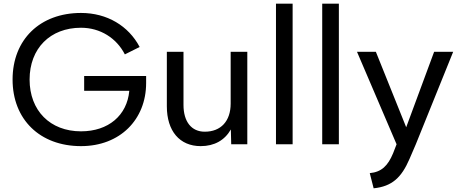

<svg xmlns="http://www.w3.org/2000/svg" viewBox="-20 -780 2487 1038"><path d="M435 -289H679C667 -156 566 -70 418 -70C251 -70 140 -182 140 -350C140 -518 251 -630 418 -630C522 -630 610 -574 655 -486L735 -526C675 -640 559 -710 418 -710C196 -710 48 -566 48 -350C48 -134 196 10 418 10C629 10 770 -134 770 -331V-369H435Z M1065 10C1139 10 1195 -22 1228 -80L1230 0H1317V-500H1227V-220C1227 -125 1174 -68 1087 -68C1015 -68 972 -122 972 -213V-500H882V-205C882 -72 951 10 1065 10Z M1472 -760V0H1562V-760Z M1722 -760V0H1812V-760Z M1979 156 2000 238C2100 228 2151 179 2194 79L2228 0L2430 -500H2327L2176 -92L2012 -500H1910L2124 0L2105 49C2077 116 2043 150 1979 156Z"/></svg>

Font: Gully
Style: Regular
Weight: 400
Designer: jaikishan Patel
Foundry: MagicType
Version: Version 1.000;Glyphs 3.2 (3242)